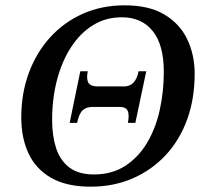

<svg xmlns="http://www.w3.org/2000/svg" viewBox="-20 -689 773 722"><path d="M321 13Q230 13 172 -20.5Q114 -54 87 -112.5Q60 -171 60 -247Q60 -338 88.5 -415Q117 -492 169 -549Q221 -606 292 -637.5Q363 -669 449 -669Q540 -669 598 -634.5Q656 -600 684 -541.5Q712 -483 712 -412Q712 -317 683.5 -239Q655 -161 602.5 -105Q550 -49 478.5 -18Q407 13 321 13ZM333 -33Q401 -33 450.5 -65Q500 -97 532.5 -151Q565 -205 580.5 -274.5Q596 -344 596 -419Q596 -520 554.5 -572Q513 -624 438 -624Q378 -624 330 -594.5Q282 -565 247.5 -512Q213 -459 194.5 -389Q176 -319 176 -237Q176 -178 191 -132Q206 -86 240.5 -59.5Q275 -33 333 -33ZM270 -227H242L282 -421H310Q304 -390 313 -377Q322 -364 346 -364H447Q490 -364 501 -421H530L489 -227H461Q467 -260 459.5 -273.5Q452 -287 431 -287H329Q304 -287 290.5 -274Q277 -261 270 -227Z"/></svg>

Font: STIX Two Text Medium
Style: Italic
Weight: 500
Italic angle: -12°
Designer: Ross Mills, John Hudson & Paul Hanslow, Tiro Typeworks Ltd; with prior portions MicroPress Inc. and Coen Hoffman, Elsevi
Foundry: Tiro Typeworks Ltd
Version: Version 2.13 b171